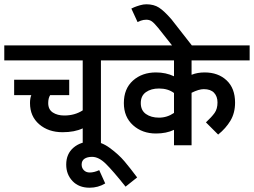

<svg xmlns="http://www.w3.org/2000/svg" viewBox="-44 -678 1185 896"><path d="M427 -396V0H342V-79Q304 -61 248 -61Q182 -61 139 -98Q96 -135 96 -197Q96 -219 102 -234H22V-306H279V-234H190Q181 -220 181 -197Q181 -167 202.5 -153Q224 -139 256 -139Q305 -139 342 -163V-396H-24V-466H516V-396Z M374 198Q324 198 294.5 167Q265 136 265 90Q265 40 299 11Q333 -18 386 -18Q427 -18 468.5 12.5Q510 43 537 75Q564 107 596 150L542 193Q483 119 450 86.5Q417 54 386 54Q363 54 350 63Q337 72 337 90Q337 106 347.5 116.5Q358 127 375 127Q395 127 419 116L447 178Q414 198 374 198Z M850 -329Q877 -340 911 -340Q974 -340 1013.5 -303Q1053 -266 1053 -199Q1053 -151 1031.5 -115Q1010 -79 974 -50L917 -107Q944 -132 957.5 -151Q971 -170 971 -200Q971 -228 955 -245Q939 -262 907 -262Q884 -262 850 -245V0H768V-72Q732 -55 684 -55Q620 -55 577 -93.5Q534 -132 534 -197Q534 -264 576.5 -302Q619 -340 684 -340Q730 -340 768 -322V-396H468V-466H1121V-396H850ZM768 -151V-244Q740 -265 698 -265Q661 -265 637 -248Q613 -231 613 -197Q613 -163 637 -146Q661 -129 698 -129Q736 -129 768 -151Z M694 -548Q676 -570 665 -578Q654 -586 639 -586Q625 -586 613 -581.5Q601 -577 598 -575L569 -638Q572 -640 583 -644.5Q594 -649 609.5 -653.5Q625 -658 639 -658Q674 -658 698 -642.5Q722 -627 756 -588L874 -437H782Z"/></svg>

Font: Cambay Devanagari
Style: Regular
Weight: 700
Designer: Pooja Saxena
Foundry: Pooja Saxena
Version: Version 1.095;PS 001.095;hotconv 1.0.70;makeotf.lib2.5.58329